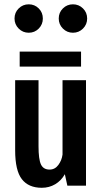

<svg xmlns="http://www.w3.org/2000/svg" viewBox="-20 -882 490 912"><path d="M49 -794Q49 -822.5 68.8 -842Q88.5 -861.5 116.5 -861.5Q144.5 -861.5 164 -842Q183.5 -822.5 183.5 -794Q183.5 -766 164 -746.2Q144.5 -726.5 116.5 -726.5Q88.5 -726.5 68.8 -746.2Q49 -766 49 -794ZM259 -794Q259 -822.5 278.8 -842Q298.5 -861.5 326.5 -861.5Q354.5 -861.5 374.2 -842Q394 -822.5 394 -794Q394 -766 374.2 -746.2Q354.5 -726.5 326.5 -726.5Q298.5 -726.5 278.8 -746.2Q259 -766 259 -794ZM73.5 -637H365V-565.5H73.5ZM178.5 10Q115.5 10 83.8 -31Q52 -72 52 -168V-501H163V-187.5Q163 -125.5 174.5 -101Q186 -76.5 215.5 -76.5Q241 -76.5 257.2 -98.5Q273.5 -120.5 277 -148V-501H388.5V0H300L288 -54.5Q270.5 -23.5 242 -6.8Q213.5 10 178.5 10Z"/></svg>

Font: League Mono Condensed Medium
Style: Regular
Weight: 500
Width: 1
Designer: Tyler Finck
Foundry: The League of Moveable Type / Tyler Finck
Version: Version 2.210